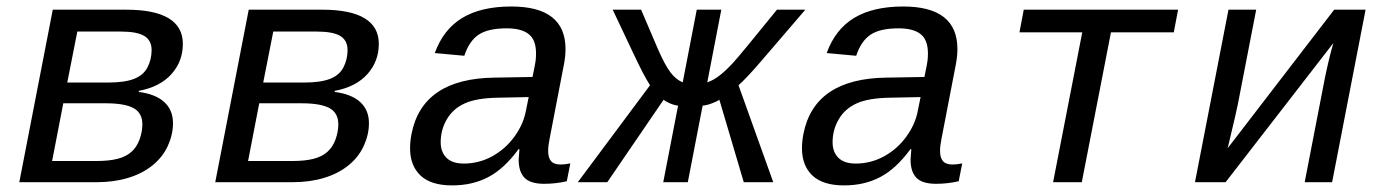

<svg xmlns="http://www.w3.org/2000/svg" viewBox="-20 -558 4241 588"><path d="M367.2 -528.3Q453.1 -528.3 496.6 -502Q540 -475.6 540 -423.8Q540 -370.1 505.1 -331.1Q470.2 -292 405.3 -279.8L404.8 -276.4Q456.1 -270 482.9 -245.6Q509.8 -221.2 509.8 -180.7Q509.8 -146 494.1 -111.6Q478.5 -77.1 447.3 -51.8Q416 -26.4 372.3 -13.2Q328.6 0 275.9 0H39.1L141.6 -528.3ZM139.6 -64.9H274.4Q313.5 -64.9 339.6 -71.5Q365.7 -78.1 382.3 -92.8Q398.9 -107.4 407.5 -131.1Q416 -154.8 416 -177.2Q416 -211.9 389.2 -226.8Q362.3 -241.7 302.7 -241.7H173.8ZM216.8 -461.4 186 -305.2H311Q361.3 -305.2 390.4 -316.4Q419.4 -327.6 431.9 -352.1Q444.3 -376.5 444.3 -404.8Q444.3 -434.1 422.1 -447.8Q399.9 -461.4 348.6 -461.4Z M967.3 -528.3Q1053.2 -528.3 1096.7 -502Q1140.1 -475.6 1140.1 -423.8Q1140.1 -370.1 1105.2 -331.1Q1070.3 -292 1005.4 -279.8L1004.9 -276.4Q1056.2 -270 1083 -245.6Q1109.9 -221.2 1109.9 -180.7Q1109.9 -146 1094.2 -111.6Q1078.6 -77.1 1047.4 -51.8Q1016.1 -26.4 972.4 -13.2Q928.7 0 876 0H639.2L741.7 -528.3ZM739.7 -64.9H874.5Q913.6 -64.9 939.7 -71.5Q965.8 -78.1 982.4 -92.8Q999 -107.4 1007.6 -131.1Q1016.1 -154.8 1016.1 -177.2Q1016.1 -211.9 989.3 -226.8Q962.4 -241.7 902.8 -241.7H773.9ZM816.9 -461.4 786.1 -305.2H911.1Q961.4 -305.2 990.5 -316.4Q1019.5 -327.6 1032 -352.1Q1044.4 -376.5 1044.4 -404.8Q1044.4 -434.1 1022.2 -447.8Q1000 -461.4 948.7 -461.4Z M1697.3 -54.2Q1710.4 -54.2 1726.6 -57.6L1715.8 -2.9Q1681.6 4.9 1646.5 4.9Q1604 4.9 1586.2 -13.7Q1568.4 -32.2 1568.4 -69.3L1570.8 -101.1H1567.9Q1524.4 -41.5 1475.8 -15.9Q1427.2 9.8 1364.7 9.8Q1299.8 9.8 1267.8 -20.5Q1235.8 -50.8 1235.8 -104Q1235.8 -124 1240.2 -147.5Q1273.4 -317.9 1495.6 -320.3L1610.8 -322.3Q1619.1 -361.8 1620.4 -372.3Q1621.6 -382.8 1621.6 -394.5Q1621.6 -436 1599.1 -453.6Q1576.7 -471.2 1531.7 -471.2Q1475.1 -471.2 1446 -451.9Q1417 -432.6 1401.9 -387.2L1311.5 -395.5Q1337.9 -468.3 1395.8 -503.2Q1453.6 -538.1 1545.9 -538.1Q1711.9 -538.1 1711.9 -407.7Q1711.9 -385.7 1707 -360.4L1663.1 -132.8Q1658.7 -111.8 1658.7 -95.7Q1658.7 -75.2 1667.5 -64.7Q1676.3 -54.2 1697.3 -54.2ZM1400.4 -57.1Q1446.8 -57.1 1487.3 -79.3Q1527.8 -101.6 1555.2 -139.2Q1582.5 -176.8 1590.3 -217.3L1599.1 -260.7L1505.9 -258.8Q1439.9 -257.8 1403.6 -241.5Q1367.2 -225.1 1348.4 -192.6Q1329.6 -160.2 1329.6 -122.6Q1329.6 -92.3 1347.4 -74.7Q1365.2 -57.1 1400.4 -57.1Z M2011.2 0 2056.6 -234.4Q2042.5 -236.3 2029.1 -242.7Q2015.6 -249 2012.2 -252.4L1839.8 0H1749.5L1970.7 -296.9Q1961.9 -310.5 1948.2 -336.2Q1934.6 -361.8 1856.4 -528.3H1943.4L1993.2 -411.6Q2016.1 -358.9 2033 -336.7Q2049.8 -314.5 2070.8 -305.7L2113.8 -528.3H2189L2146 -305.7Q2164.6 -312 2184.1 -327.1Q2203.6 -342.3 2225.3 -366Q2247.1 -389.6 2359.4 -528.3H2446.3L2310.1 -369.6Q2265.6 -317.9 2241.7 -296.9L2348.1 0H2257.8L2183.1 -252.4Q2177.2 -248 2161.4 -241.9Q2145.5 -235.8 2131.8 -234.4L2086.4 0Z M2897.5 -54.2Q2910.6 -54.2 2926.8 -57.6L2916 -2.9Q2881.8 4.9 2846.7 4.9Q2804.2 4.9 2786.4 -13.7Q2768.6 -32.2 2768.6 -69.3L2771 -101.1H2768.1Q2724.6 -41.5 2676 -15.9Q2627.4 9.8 2564.9 9.8Q2500 9.8 2468 -20.5Q2436 -50.8 2436 -104Q2436 -124 2440.4 -147.5Q2473.6 -317.9 2695.8 -320.3L2811 -322.3Q2819.3 -361.8 2820.6 -372.3Q2821.8 -382.8 2821.8 -394.5Q2821.8 -436 2799.3 -453.6Q2776.9 -471.2 2731.9 -471.2Q2675.3 -471.2 2646.2 -451.9Q2617.2 -432.6 2602.1 -387.2L2511.7 -395.5Q2538.1 -468.3 2595.9 -503.2Q2653.8 -538.1 2746.1 -538.1Q2912.1 -538.1 2912.1 -407.7Q2912.1 -385.7 2907.2 -360.4L2863.3 -132.8Q2858.9 -111.8 2858.9 -95.7Q2858.9 -75.2 2867.7 -64.7Q2876.5 -54.2 2897.5 -54.2ZM2600.6 -57.1Q2647 -57.1 2687.5 -79.3Q2728 -101.6 2755.4 -139.2Q2782.7 -176.8 2790.5 -217.3L2799.3 -260.7L2706.1 -258.8Q2640.1 -257.8 2603.8 -241.5Q2567.4 -225.1 2548.6 -192.6Q2529.8 -160.2 2529.8 -122.6Q2529.8 -92.3 2547.6 -74.7Q2565.4 -57.1 2600.6 -57.1Z M3115.2 -528.3H3587.9L3574.7 -459H3382.3L3293 0H3205.1L3294.4 -459H3102.1Z M3827.1 -528.3 3771 -239.3Q3768.6 -224.6 3739.7 -104L4065.9 -528.3H4162.1L4059.6 0H3975.6L4038.1 -322.3Q4051.8 -387.2 4063.5 -426.3L3733.4 0H3639.6L3742.2 -528.3Z"/></svg>

Font: Cousine
Style: Italic
Weight: 400
Italic angle: -12°
Monospace: yes
Designer: Steve Matteson
Foundry: Monotype Imaging Inc.
Version: Version 1.21